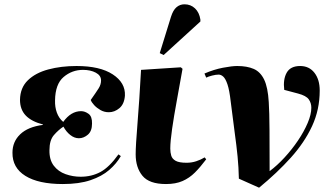

<svg xmlns="http://www.w3.org/2000/svg" viewBox="-20 -842 1549 893"><path d="M272 14Q159 14 98 -24Q37 -62 38 -132Q38 -183 74 -217.5Q110 -252 179 -261L180 -263Q126 -277 99.5 -305Q73 -333 73 -378Q74 -434 109.5 -468.5Q145 -503 204.5 -519Q264 -535 336 -535Q445 -535 504.5 -496Q564 -457 561 -397Q558 -358 535.5 -339Q513 -320 486 -320Q465 -320 447.5 -330Q430 -340 418 -353Q406 -366 402 -377Q428 -414 439 -431.5Q450 -449 450 -468Q450 -491 425.5 -504Q401 -517 366 -517Q315 -517 276 -484Q237 -451 236 -375Q235 -344 244.5 -318Q254 -292 274 -275Q310 -325 357 -325Q375 -325 392 -312.5Q409 -300 408 -267Q408 -232 388.5 -215.5Q369 -199 347 -199Q326 -199 307 -214Q288 -229 275 -253Q252 -238 231 -214Q210 -190 210 -144Q209 -99 230 -71.5Q251 -44 285 -32Q319 -20 355 -20Q406 -20 447 -42Q488 -64 531 -124L542 -116Q522 -81 488 -51.5Q454 -22 401 -4Q348 14 272 14Z M752 14Q674 14 642.5 -24.5Q611 -63 611 -124Q611 -165 619.5 -268Q628 -371 636 -517L821 -529L829 -522Q816 -448 802.5 -375Q789 -302 780.5 -243Q772 -184 772 -151Q772 -133 776.5 -118Q781 -103 797 -94Q813 -85 848 -85Q871 -85 892.5 -92Q914 -99 932 -110L939 -101Q912 -65 886.5 -39.5Q861 -14 829 0Q797 14 752 14ZM741 -586 723 -595 775 -763Q785 -795 801 -808.5Q817 -822 838 -822Q867 -822 887 -803Q907 -784 912 -751V-742Z M1185 31 1091 -11Q1090 -63 1085 -114Q1080 -165 1071.5 -226Q1063 -287 1053 -370Q1047 -423 1038 -449.5Q1029 -476 1018.5 -485.5Q1008 -495 997 -495Q984 -495 966.5 -490.5Q949 -486 939 -481L931 -500Q975 -519 1017 -527Q1059 -535 1083 -535Q1129 -535 1160 -521.5Q1191 -508 1208.5 -472Q1226 -436 1230 -367Q1233 -322 1233.5 -236.5Q1234 -151 1234 -46Q1269 -72 1303.5 -109.5Q1338 -147 1366 -188.5Q1394 -230 1411 -270Q1428 -310 1428 -341Q1428 -363 1416 -380Q1404 -397 1366 -407L1302 -424Q1296 -473 1313.5 -504Q1331 -535 1376 -535Q1418 -535 1442.5 -503.5Q1467 -472 1467 -421Q1467 -332 1431.5 -255.5Q1396 -179 1332.5 -108.5Q1269 -38 1185 31Z"/></svg>

Font: Literata 72pt ExtraBold
Style: Italic
Weight: 800
Italic angle: -2°
Designer: Latin by Veronika Burian and Jose Scaglione. Greek by Irene Vlachou. Cyrillic by Vera Evstafieva
Foundry: TypeTogether
Version: Version 3.002